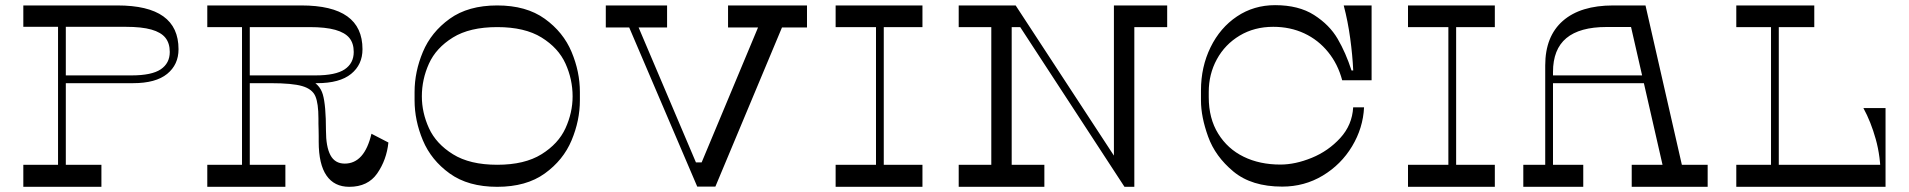

<svg xmlns="http://www.w3.org/2000/svg" viewBox="-20 -721 7367 741"><path d="M204 -650.5H234V-78.5H204ZM433 -700Q551.6 -700 610.3 -657.9Q669 -615.9 669 -531Q669 -471.5 625.1 -435.8Q581.1 -400 493.4 -400H220V-430H487.5Q565.4 -430 600.3 -453.4Q635.2 -476.9 635.2 -520.5Q635.2 -554.2 618.3 -575.3Q601.4 -596.4 564.2 -606.9Q527.1 -617.5 464.8 -617.5H70V-700ZM371.4 -85.1V0H70V-85.1Z M914 -650.5H944V-78.5H914ZM1143 -700Q1261.6 -700 1320.3 -657.9Q1379 -615.9 1379 -531Q1379 -471.5 1335.1 -435.8Q1291.1 -400 1203.4 -400H930V-430H1197.5Q1275.4 -430 1310.3 -453.4Q1345.2 -476.9 1345.2 -520.5Q1345.2 -553.9 1328.3 -574.6Q1311.4 -595.2 1274.1 -605.8Q1236.8 -616.4 1174.8 -616.4H780V-700ZM1032 -430Q1129.6 -430 1171.8 -413.9Q1214 -397.8 1226 -356.1Q1238 -314.5 1238 -217.4Q1238 -154.6 1255.3 -122.1Q1272.6 -89.6 1310.4 -89.6Q1386.5 -89.6 1413.6 -204.8L1479 -171Q1472 -104 1436 -52Q1400 0 1328 0Q1270.1 0 1240.1 -43.5Q1210 -87 1210 -173.9Q1210 -184.1 1210 -196Q1210 -207.9 1209.6 -220.9Q1209 -232.8 1209 -243.6Q1209 -254.4 1209 -263.4Q1209 -322.4 1197 -349.9Q1185 -377.4 1146.5 -388.7Q1108 -400 1024 -400H922V-430ZM1081.4 -85.1V0H780V-85.1Z M2218 -334Q2218 -256 2186 -179.5Q2154 -103 2082.5 -51.5Q2011 0 1899 0Q1787 0 1715.5 -51.5Q1644 -103 1612 -179.5Q1580 -256 1580 -334V-366Q1580 -444 1612 -520.5Q1644 -597 1715.5 -648.5Q1787 -700 1899 -700Q2011 -700 2082.5 -648.5Q2154 -597 2186 -520.5Q2218 -444 2218 -366ZM1899 -85.1Q2004.8 -85.1 2069.9 -125.7Q2135.1 -166.2 2162.5 -226.3Q2189.9 -286.4 2189.9 -349Q2189.9 -414.8 2162.5 -475.4Q2135.1 -536 2070.2 -576.2Q2005.4 -616.4 1899 -616.4Q1792.6 -616.4 1727.8 -576.2Q1662.9 -536 1635.5 -475.4Q1608.1 -414.8 1608.1 -349Q1608.1 -286.4 1635.5 -226.3Q1662.9 -166.2 1728.1 -125.7Q1793.2 -85.1 1899 -85.1Z M3094.5 -614.9H2789.8V-700H3094.5ZM2554.5 -614.9H2318V-700H2554.5ZM2433.5 -641.2 2677 -68.1 2917.9 -644.6 3010.6 -645.2 2740.9 -0.8H2670.9L2397 -641.5ZM2654.6 -94.2H2696.6L2676.6 -54.2Z M3360.8 -650.5H3390.8V-58.5H3360.8ZM3540.1 -85.1V0H3205V-85.1ZM3540.1 -700V-616.4H3205V-700Z M3805.8 -631.8H3884.5V-62.9H3805.8ZM4010.6 -85.1V0H3680V-85.1ZM3886.8 -700 3941.8 -616.4H3680V-700ZM4279 -650.5H4357.8V0H4343.8L4279 -92.2ZM4484.6 -700V-616.4H4279V-700ZM4319.8 0 3862.8 -700H3899.8L4357.8 0Z M4893.9 -617.5Q4821 -617.5 4764.3 -583.6Q4707.6 -549.6 4676.3 -492.2Q4645 -434.8 4645 -366.1V-346.1Q4645 -263.8 4681.5 -205Q4718 -146.2 4779.8 -116.1Q4841.5 -85.9 4921.4 -85.9Q4978.9 -85.9 5042.6 -111.9Q5106.4 -138 5152.5 -188.3Q5198.6 -238.6 5202.4 -306.8H5244.4Q5240.6 -226.9 5198.2 -156.4Q5155.8 -85.9 5085 -43.3Q5014.2 -0.8 4928.5 -0.8Q4810.5 -0.8 4740.3 -58.9Q4670.1 -117.1 4642.6 -193.7Q4615 -270.2 4615 -333.1V-372.1Q4615 -463.1 4652 -538.6Q4689 -614.1 4754 -657.6Q4819 -701.1 4901 -701.1Q4992 -701.1 5051.5 -663.1Q5111 -625.1 5142.5 -571.1Q5174 -517.1 5196 -449.1H5202.6Q5200 -506.5 5191 -572.8Q5182 -639 5165.9 -700H5273.5V-411.2H5160Q5143.8 -473.1 5105.8 -520Q5067.9 -566.9 5013.8 -592.2Q4959.6 -617.5 4893.9 -617.5Z M5569.8 -650.5H5599.8V-58.5H5569.8ZM5749.1 -85.1V0H5414V-85.1ZM5749.1 -700V-616.4H5414V-700Z M6277.4 0V-85.1H6570.5V0ZM5859 0V-85.1H6090.4V0ZM5943.6 -468.6Q5943.6 -580.8 6011.6 -640.4Q6079.6 -700 6206 -700H6330.6L6476.1 -62.4L6402.5 -58L6274.8 -616.8H6180.1Q6076.9 -616.8 6025.2 -573.9Q5973.6 -531 5973.6 -443.1V-63.2L5943.6 -63.6ZM5953.6 -400V-430H6376.5V-400Z M6815 -650.5H6845V-64.8H6815ZM6982 -700V-616.4H6681V-700ZM6980 -38.2H7238.2Q7238.2 -116 7219.3 -183.7Q7200.4 -251.4 7171.5 -304H7257V-6H6980ZM6681 -85.1H7257V0H6681Z"/></svg>

Font: Space Cowgirl
Style: Regular
Weight: 400
Designer: Valery Marier
Foundry: Valery Marier
Version: Version 1.000